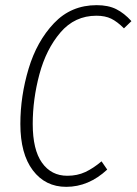

<svg xmlns="http://www.w3.org/2000/svg" viewBox="-20 -714 530 745"><path d="M490 -632 461 -604Q435 -630 411.5 -641.5Q388 -653 354 -653Q270 -653 214.5 -588Q159 -523 133 -426Q107 -329 107 -233Q107 -133 143 -82.5Q179 -32 241 -32Q280 -32 311 -46.5Q342 -61 374 -88L396 -56Q324 11 237 11Q156 11 107.5 -53Q59 -117 59 -233Q59 -341 91 -447.5Q123 -554 189.5 -624Q256 -694 355 -694Q400 -694 431 -678.5Q462 -663 490 -632Z"/></svg>

Font: Fira Sans Extra Condensed ExtraLight
Style: Italic
Weight: 275
Width: 3
Italic angle: -8°
Designer: Carrois Corporate & Edenspiekermann AG
Foundry: Carrois Corporate GbR & Edenspiekermann AG
Version: Version 4.203